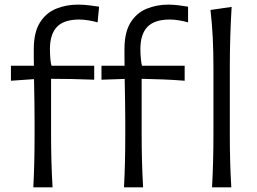

<svg xmlns="http://www.w3.org/2000/svg" viewBox="-20 -804 1103 824"><path d="M123 0Q126 -58.6 127.2 -112.5Q128.4 -166.5 128.4 -231.4V-282.7Q128.4 -323.2 127.7 -368.4Q127 -413.6 126 -464.4L26.9 -457.5V-522H125.5Q125 -539.1 125 -556.9Q125 -574.7 125 -593.3Q125 -665.5 151.4 -707.3Q177.7 -749 220.9 -766.6Q264.2 -784.2 314.9 -784.2Q336.9 -784.2 363.5 -781Q390.1 -777.8 405.3 -775.4L398.9 -708Q382.3 -712.9 360.1 -716.6Q337.9 -720.2 320.3 -720.2Q254.4 -720.2 224.4 -688.7Q194.3 -657.2 194.3 -593.3Q194.3 -574.2 196 -552.7Q197.8 -531.2 201.2 -522H384.3V-461.9Q336.9 -463.9 291 -464.8Q245.1 -465.8 199.2 -465.8V-231.4Q199.2 -166.5 200.7 -112.5Q202.1 -58.6 205.6 0ZM512.2 0Q515.1 -58.6 516.4 -112.5Q517.6 -166.5 517.6 -231.4V-282.7Q517.6 -323.7 516.8 -368.9Q516.1 -414.1 515.1 -465.3L415.5 -461.9V-522H514.6Q514.2 -539.1 514.2 -556.9Q514.2 -574.7 514.2 -593.3Q514.2 -665.5 540.3 -707.3Q566.4 -749 609.6 -766.6Q652.8 -784.2 703.1 -784.2Q723.6 -784.2 748 -781Q772.5 -777.8 787.1 -775.4V-708Q770.5 -712.9 748.5 -716.6Q726.6 -720.2 709 -720.2Q643.1 -720.2 612.8 -688.7Q582.5 -657.2 582.5 -593.3Q582.5 -574.2 584.5 -552.7Q586.4 -531.2 589.4 -522H772.5V-457.5Q725.1 -461.4 679.2 -463.1Q633.3 -464.8 587.9 -465.8V-231.4Q587.9 -166.5 589.4 -112.5Q590.8 -58.6 594.2 0ZM890.1 0Q893.1 -57.6 894.5 -111.1Q896 -164.6 896 -228.5V-515.1Q896 -581.1 893.1 -642.1Q890.1 -703.1 883.3 -761.2L974.1 -774.4Q970.2 -710.9 968.3 -647.2Q966.3 -583.5 966.3 -515.1V-228.5Q966.3 -164.6 967.8 -111.1Q969.2 -57.6 972.7 0Z"/></svg>

Font: Pinar-DS3-FD Regular
Style: Regular
Weight: 400
Designer: Amin Abedi
Version: Version 3.000